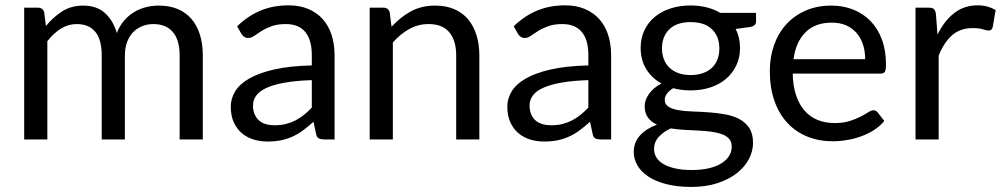

<svg xmlns="http://www.w3.org/2000/svg" viewBox="-20 -536 3869 738"><path d="M73 0V-506.5H126Q145 -506.5 150 -488L156.5 -436Q184.5 -470.5 219.2 -492.5Q254 -514.5 300 -514.5Q351.5 -514.5 383.2 -486Q415 -457.5 429 -409Q439.5 -436.5 456.8 -456.5Q474 -476.5 495.5 -489.5Q517 -502.5 541.2 -508.5Q565.5 -514.5 590.5 -514.5Q630.5 -514.5 661.8 -501.8Q693 -489 714.8 -464.5Q736.5 -440 748 -404.2Q759.5 -368.5 759.5 -322.5V0H670.5V-322.5Q670.5 -382 644.5 -412.8Q618.5 -443.5 569 -443.5Q547 -443.5 527.2 -435.8Q507.5 -428 492.5 -413Q477.5 -398 468.8 -375.2Q460 -352.5 460 -322.5V0H371V-322.5Q371 -383.5 346.5 -413.5Q322 -443.5 275 -443.5Q242 -443.5 213.8 -425.8Q185.5 -408 162 -377.5V0Z M1266 0H1226.5Q1213.5 0 1205.5 -4Q1197.5 -8 1195 -21L1185 -68Q1165 -50 1146 -35.8Q1127 -21.5 1106 -11.8Q1085 -2 1061.2 3Q1037.5 8 1008.5 8Q979 8 953.2 -0.2Q927.5 -8.5 908.5 -25Q889.5 -41.5 878.2 -66.8Q867 -92 867 -126.5Q867 -156.5 883.5 -184.2Q900 -212 936.8 -233.5Q973.5 -255 1033 -268.8Q1092.5 -282.5 1178.5 -284.5V-324Q1178.5 -383 1153.2 -413.2Q1128 -443.5 1078.5 -443.5Q1046 -443.5 1023.8 -435.2Q1001.5 -427 985.2 -416.8Q969 -406.5 957.2 -398.2Q945.5 -390 934 -390Q925 -390 918.2 -394.8Q911.5 -399.5 907.5 -406.5L891.5 -435Q933.5 -475.5 982 -495.5Q1030.5 -515.5 1089.5 -515.5Q1132 -515.5 1165 -501.5Q1198 -487.5 1220.5 -462.5Q1243 -437.5 1254.5 -402Q1266 -366.5 1266 -324ZM1035 -54.5Q1058.5 -54.5 1078 -59.2Q1097.5 -64 1114.8 -72.8Q1132 -81.5 1147.8 -94Q1163.5 -106.5 1178.5 -122.5V-228Q1117 -226 1074 -218.2Q1031 -210.5 1004 -198Q977 -185.5 964.8 -168.5Q952.5 -151.5 952.5 -130.5Q952.5 -110.5 959 -96Q965.5 -81.5 976.5 -72.2Q987.5 -63 1002.5 -58.8Q1017.5 -54.5 1035 -54.5Z M1401 0V-506.5H1454Q1473 -506.5 1478 -488L1485 -433Q1518 -469.5 1558.8 -492Q1599.5 -514.5 1653 -514.5Q1694.5 -514.5 1726.2 -500.8Q1758 -487 1779.2 -461.8Q1800.5 -436.5 1811.5 -401Q1822.5 -365.5 1822.5 -322.5V0H1733.5V-322.5Q1733.5 -380 1707.2 -411.8Q1681 -443.5 1627 -443.5Q1587.5 -443.5 1553.2 -424.5Q1519 -405.5 1490 -373V0Z M2329 0H2289.5Q2276.5 0 2268.5 -4Q2260.5 -8 2258 -21L2248 -68Q2228 -50 2209 -35.8Q2190 -21.5 2169 -11.8Q2148 -2 2124.2 3Q2100.5 8 2071.5 8Q2042 8 2016.2 -0.2Q1990.5 -8.5 1971.5 -25Q1952.5 -41.5 1941.2 -66.8Q1930 -92 1930 -126.5Q1930 -156.5 1946.5 -184.2Q1963 -212 1999.8 -233.5Q2036.5 -255 2096 -268.8Q2155.5 -282.5 2241.5 -284.5V-324Q2241.5 -383 2216.2 -413.2Q2191 -443.5 2141.5 -443.5Q2109 -443.5 2086.8 -435.2Q2064.5 -427 2048.2 -416.8Q2032 -406.5 2020.2 -398.2Q2008.5 -390 1997 -390Q1988 -390 1981.2 -394.8Q1974.5 -399.5 1970.5 -406.5L1954.5 -435Q1996.5 -475.5 2045 -495.5Q2093.5 -515.5 2152.5 -515.5Q2195 -515.5 2228 -501.5Q2261 -487.5 2283.5 -462.5Q2306 -437.5 2317.5 -402Q2329 -366.5 2329 -324ZM2098 -54.5Q2121.5 -54.5 2141 -59.2Q2160.5 -64 2177.8 -72.8Q2195 -81.5 2210.8 -94Q2226.5 -106.5 2241.5 -122.5V-228Q2180 -226 2137 -218.2Q2094 -210.5 2067 -198Q2040 -185.5 2027.8 -168.5Q2015.5 -151.5 2015.5 -130.5Q2015.5 -110.5 2022 -96Q2028.5 -81.5 2039.5 -72.2Q2050.5 -63 2065.5 -58.8Q2080.5 -54.5 2098 -54.5Z M2634.5 -515Q2667.5 -515 2696.2 -507.8Q2725 -500.5 2748.5 -486.5H2886V-453.5Q2886 -437 2865 -432.5L2807.5 -424.5Q2824.5 -392 2824.5 -352Q2824.5 -315 2810.2 -284.8Q2796 -254.5 2770.8 -233Q2745.5 -211.5 2710.8 -200Q2676 -188.5 2634.5 -188.5Q2599 -188.5 2567.5 -197Q2551.5 -187 2543.2 -175.5Q2535 -164 2535 -153Q2535 -135 2549.5 -125.8Q2564 -116.5 2588 -112.5Q2612 -108.5 2642.5 -107.5Q2673 -106.5 2704.8 -104.2Q2736.5 -102 2767 -96.5Q2797.5 -91 2821.5 -78.5Q2845.5 -66 2860 -44Q2874.5 -22 2874.5 13Q2874.5 45.5 2858.2 76Q2842 106.5 2811.5 130.2Q2781 154 2737 168.2Q2693 182.5 2637.5 182.5Q2582 182.5 2540.2 171.5Q2498.5 160.5 2471 142Q2443.5 123.5 2429.8 99.2Q2416 75 2416 48.5Q2416 11 2439.8 -15.2Q2463.5 -41.5 2505 -57Q2483.5 -67 2470.8 -83.8Q2458 -100.5 2458 -128.5Q2458 -139.5 2462 -151.2Q2466 -163 2474.2 -174.5Q2482.5 -186 2494.5 -196.5Q2506.5 -207 2522.5 -215Q2485 -236 2463.8 -270.8Q2442.5 -305.5 2442.5 -352Q2442.5 -389 2456.8 -419.2Q2471 -449.5 2496.5 -470.8Q2522 -492 2557.2 -503.5Q2592.5 -515 2634.5 -515ZM2792.5 27.5Q2792.5 8.5 2782 -3Q2771.5 -14.5 2753.5 -20.8Q2735.5 -27 2712 -30Q2688.5 -33 2662.5 -34.2Q2636.5 -35.5 2609.5 -37Q2582.5 -38.5 2558 -42.5Q2529.5 -29 2511.8 -9.5Q2494 10 2494 37Q2494 54 2502.8 68.8Q2511.5 83.5 2529.5 94.2Q2547.5 105 2574.8 111.2Q2602 117.5 2639 117.5Q2675 117.5 2703.5 111Q2732 104.5 2751.8 92.5Q2771.5 80.5 2782 64Q2792.5 47.5 2792.5 27.5ZM2634.5 -247.5Q2661.5 -247.5 2682.2 -255Q2703 -262.5 2717 -276Q2731 -289.5 2738 -308.2Q2745 -327 2745 -349.5Q2745 -396 2716.8 -423.5Q2688.5 -451 2634.5 -451Q2581 -451 2552.8 -423.5Q2524.5 -396 2524.5 -349.5Q2524.5 -327 2531.8 -308.2Q2539 -289.5 2553 -276Q2567 -262.5 2587.5 -255Q2608 -247.5 2634.5 -247.5Z M3175.5 -514.5Q3221 -514.5 3259.5 -499.2Q3298 -484 3326 -455.2Q3354 -426.5 3369.8 -384.2Q3385.5 -342 3385.5 -288Q3385.5 -267 3381 -260Q3376.5 -253 3364 -253H3027Q3028 -205 3040 -169.5Q3052 -134 3073 -110.2Q3094 -86.5 3123 -74.8Q3152 -63 3188 -63Q3221.5 -63 3245.8 -70.8Q3270 -78.5 3287.5 -87.5Q3305 -96.5 3316.8 -104.2Q3328.5 -112 3337 -112Q3348 -112 3354 -103.5L3379 -71Q3362.5 -51 3339.5 -36.2Q3316.5 -21.5 3290.2 -12Q3264 -2.5 3236 2.2Q3208 7 3180.5 7Q3128 7 3083.8 -10.8Q3039.5 -28.5 3007.2 -62.8Q2975 -97 2957 -147.5Q2939 -198 2939 -263.5Q2939 -316.5 2955.2 -362.5Q2971.5 -408.5 3002 -442.2Q3032.5 -476 3076.5 -495.2Q3120.5 -514.5 3175.5 -514.5ZM3177.5 -449Q3113 -449 3076 -411.8Q3039 -374.5 3030 -308.5H3305.5Q3305.5 -339.5 3297 -365.2Q3288.5 -391 3272 -409.8Q3255.5 -428.5 3231.8 -438.8Q3208 -449 3177.5 -449Z M3499 0V-506.5H3550Q3564.5 -506.5 3570 -501Q3575.5 -495.5 3577.5 -482L3583.5 -403Q3609.5 -456 3647.8 -485.8Q3686 -515.5 3737.5 -515.5Q3758.5 -515.5 3775.5 -510.8Q3792.5 -506 3807 -497.5L3795.5 -431Q3792 -418.5 3780 -418.5Q3773 -418.5 3758.5 -423.2Q3744 -428 3718 -428Q3671.5 -428 3640.2 -401Q3609 -374 3588 -322.5V0Z"/></svg>

Font: LatoHex
Style: Regular
Weight: 400
Designer: Lukasz Dziedzic
Foundry: tyPoland Lukasz Dziedzic
Version: Version 1.104; Western+Polish opensource